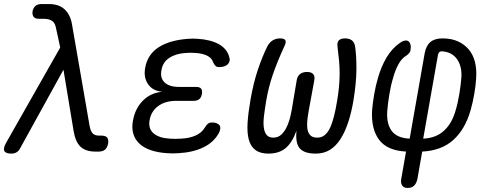

<svg xmlns="http://www.w3.org/2000/svg" viewBox="-29 -750 2449 950"><path d="M71 -17Q64 -3 53 3.5Q42 10 27 10Q-1 10 -7.5 -3Q-14 -16 1 -43L269 -515L247 -616Q242 -639 226.5 -648Q211 -657 187 -657H163Q145 -657 137.5 -666.5Q130 -676 132 -694Q136 -712 147 -721Q158 -730 176 -730H213Q263 -730 291 -703.5Q319 -677 327 -631L414 -129Q419 -100 430 -89.5Q441 -79 461 -79H473Q493 -79 501 -69.5Q509 -60 506 -40Q502 -19 490.5 -9.5Q479 0 459 0H443Q395 0 369.5 -24Q344 -48 335 -103L285 -405Z M1105 -469Q1109 -458 1107 -448.5Q1105 -439 1098 -432Q1091 -425 1080 -421.5Q1069 -418 1055 -418Q1050 -418 1046 -419Q1042 -420 1038.5 -423Q1035 -426 1031.5 -431Q1028 -436 1025 -443Q1019 -463 996 -474.5Q973 -486 937 -488Q925 -489 913.5 -489Q902 -489 890 -488Q841 -485 808.5 -463.5Q776 -442 770 -403Q762 -365 785 -342.5Q808 -320 856 -320H942Q959 -320 966 -311.5Q973 -303 970 -285Q967 -268 957 -259.5Q947 -251 929 -251H842Q789 -251 754 -225.5Q719 -200 711 -155Q704 -113 731 -90Q758 -67 811 -64Q824 -63 838.5 -63Q853 -63 867 -64Q909 -66 939 -79.5Q969 -93 984 -118Q988 -125 992 -130Q996 -135 1000 -138Q1004 -141 1009 -142.5Q1014 -144 1020 -144Q1034 -144 1043.5 -140Q1053 -136 1057.5 -129.5Q1062 -123 1061 -113.5Q1060 -104 1054 -92Q1029 -46 977.5 -21Q926 4 854 8Q841 9 826.5 9Q812 9 798 8Q753 5 718.5 -6.5Q684 -18 661.5 -38.5Q639 -59 630.5 -88.5Q622 -118 629 -154Q640 -214 678.5 -252.5Q717 -291 774 -296Q727 -300 704 -333Q681 -366 689 -413Q695 -448 712.5 -474Q730 -500 758 -517.5Q786 -535 822.5 -545Q859 -555 903 -558Q914 -559 926 -559Q938 -559 949 -558Q1013 -554 1053.5 -531.5Q1094 -509 1105 -469Z M1678 -560Q1700 -560 1712.5 -550Q1725 -540 1728 -520Q1735 -472 1734.5 -406Q1734 -340 1720 -254Q1710 -194 1694 -145.5Q1678 -97 1656 -62.5Q1634 -28 1604 -9Q1574 10 1533 10Q1478 10 1455 -15Q1432 -40 1438 -103Q1416 -43 1383.5 -16.5Q1351 10 1299 10Q1258 10 1234.5 -8Q1211 -26 1202 -59.5Q1193 -93 1196 -142Q1199 -191 1210 -254Q1225 -341 1247.5 -407Q1270 -473 1294 -521Q1304 -540 1320 -550Q1336 -560 1357 -560Q1378 -560 1383 -550.5Q1388 -541 1378 -521Q1360 -482 1346 -447.5Q1332 -413 1321 -381Q1310 -349 1302 -317.5Q1294 -286 1288 -251Q1281 -208 1277 -174.5Q1273 -141 1276.5 -117.5Q1280 -94 1291 -81.5Q1302 -69 1323 -69Q1347 -69 1363 -84Q1379 -99 1390.5 -123.5Q1402 -148 1409 -179.5Q1416 -211 1421 -246L1439 -352Q1442 -373 1455.5 -383.5Q1469 -394 1490 -394Q1511 -394 1520.5 -383.5Q1530 -373 1526 -352L1506 -243Q1498 -203 1493.5 -170.5Q1489 -138 1491.5 -116Q1494 -94 1505.5 -81.5Q1517 -69 1541 -69Q1562 -69 1577.5 -81.5Q1593 -94 1604 -117.5Q1615 -141 1623.5 -174.5Q1632 -208 1639 -251Q1645 -286 1648 -317Q1651 -348 1651.5 -380Q1652 -412 1649 -446Q1646 -480 1641 -519Q1638 -540 1647.5 -550Q1657 -560 1678 -560Z M1988 180Q1968 180 1960.5 167.5Q1953 155 1956 137L1980 0Q1887 -5 1847 -58Q1807 -111 1812 -203Q1815 -241 1822.5 -284Q1830 -327 1841 -364Q1857 -421 1884 -466Q1911 -511 1949 -537Q1962 -547 1973.5 -549Q1985 -551 1992 -546Q1999 -541 2002 -529Q2005 -517 2002 -500Q2000 -493 1995.5 -487.5Q1991 -482 1982 -475Q1959 -462 1943 -433Q1927 -404 1917 -368Q1905 -329 1897.5 -283.5Q1890 -238 1887 -199Q1883 -138 1909 -102.5Q1935 -67 1998 -64L2072 -485Q2079 -524 2100.5 -542Q2122 -560 2160 -560Q2205 -560 2237.5 -545Q2270 -530 2291 -504.5Q2312 -479 2321 -443.5Q2330 -408 2327 -364Q2325 -327 2317.5 -284Q2310 -241 2299 -203Q2272 -110 2214 -57.5Q2156 -5 2060 0L2036 137Q2031 158 2019.5 169Q2008 180 1988 180ZM2138 -478 2065 -64Q2128 -67 2167 -102.5Q2206 -138 2224 -199Q2236 -238 2243.5 -283.5Q2251 -329 2254 -368Q2257 -422 2232.5 -457Q2208 -492 2160 -496Q2150 -497 2145 -492.5Q2140 -488 2138 -478Z"/></svg>

Font: Maple Mono NL Light
Style: Italic
Weight: 300
Italic angle: -10°
Monospace: yes
Designer: subframe7536
Version: Version 7.000